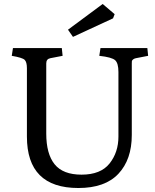

<svg xmlns="http://www.w3.org/2000/svg" viewBox="-20 -934 776 963"><path d="M574 -573Q574 -617 557.5 -632Q541 -647 478 -654L484 -693H719L723 -654L661 -642Q652 -640 647 -635.5Q642 -631 641.5 -627.5Q641 -624 641 -616V-257Q641 -134 574 -62.5Q507 9 373 9Q115 9 115 -249V-592Q115 -623 103.5 -634Q92 -645 39 -654L45 -693H290L294 -654L232 -642Q212 -638 212 -616V-264Q212 -162 254 -110Q296 -58 389 -58Q485 -58 529.5 -114Q574 -170 574 -249ZM555 -863 547 -842 346 -749 321 -785 495 -914Z"/></svg>

Font: Poly
Style: Regular
Weight: 400
Designer: Jos Nicols Silva Schwarzenberg
Foundry: Jose Nicolas Silva Schwarzenberg
Version: Version 1.001